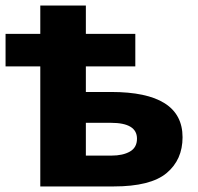

<svg xmlns="http://www.w3.org/2000/svg" viewBox="-20 -671 711 691"><path d="M289 -651H125V-549H0V-432H125V0H389Q522 0 579.5 -48Q637 -96 637 -177Q637 -340 380 -340H289V-432H467V-549H289ZM379 -229Q473 -229 473 -172Q473 -140 447.5 -125.5Q422 -111 381 -111H289V-229Z"/></svg>

Font: Noto Sans UI Extra
Style: Regular
Weight: 800
Designer: Monotype Design Team
Foundry: Monotype Imaging Inc.
Version: Version 1.901